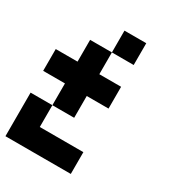

<svg xmlns="http://www.w3.org/2000/svg" viewBox="-181 -727 863 954"><g transform="rotate(30 250.0 -250.0)"><path d="M375 -625V-500H250V-625ZM250 -500V-375H375V-250H250V-125H125V-250H0V-375H125V-500ZM125 -125V0H375V125H0V-125Z"/></g></svg>

Font: Bytesized
Style: Regular
Weight: 400
Monospace: yes
Designer: baltdev
Version: Version 1.000